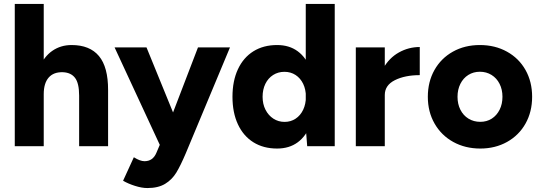

<svg xmlns="http://www.w3.org/2000/svg" viewBox="-20 -740 2741 972"><path d="M54.8 -720H201.4V0H54.8ZM380.6 -256H527.2V0H380.6ZM298.3 -374.4Q251.1 -375.8 226.3 -347.2Q201.4 -318.5 201.4 -263.5H155.8Q155.8 -341.3 179.1 -397.3Q202.5 -453.2 244.8 -482.6Q287.2 -512 342.5 -512Q434.5 -512 481 -456.2Q527.5 -400.4 527.2 -284.1V-256H380.6Q380.6 -319 359.7 -346Q338.9 -372.9 298.3 -374.4Z M603.1 175 657.6 56.1Q689.2 76.1 711.6 76.1Q753.7 76.1 771.5 34.2L830.7 -104.7L982.3 -500H1144.3L920.9 35.2Q894.4 97.8 872.6 133.8Q850.7 169.7 815.6 190.9Q780.5 212 726.1 212Q697.8 212 663.1 200.9Q628.5 189.9 603.1 175ZM560.1 -500H721.7L882.9 -105L931.7 0H792Z M1527.9 -93V-720H1674.6V0H1535.2ZM1156.9 -250Q1156.9 -330.3 1184.5 -389.5Q1212.1 -448.6 1262.8 -480.3Q1313.6 -512 1382.9 -512Q1444.5 -512 1487.4 -480.3Q1530.2 -448.6 1552.3 -389.8Q1574.4 -331.1 1574.4 -250Q1574.4 -168.9 1552.3 -110.2Q1530.2 -51.4 1487.4 -19.7Q1444.5 12 1382.9 12Q1313.6 12 1262.8 -19.7Q1212.1 -51.4 1184.5 -110.5Q1156.9 -169.7 1156.9 -250ZM1528.6 -250.2Q1528.6 -286.9 1514.8 -315.6Q1500.9 -344.3 1476.3 -360.4Q1451.6 -376.4 1419.9 -376.4Q1388.1 -376.4 1362.8 -360.4Q1337.5 -344.3 1323.4 -315.6Q1309.4 -286.9 1309.4 -250Q1309.4 -213.1 1324.1 -184.4Q1338.8 -155.7 1364 -139.3Q1389.2 -122.9 1420.9 -122.9Q1451.8 -122.9 1476.4 -139.1Q1501 -155.3 1514.8 -184.4Q1528.6 -213.5 1528.6 -250.2Z M2105 -502V-359.6Q2030 -359.6 1979 -334.1Q1928 -308.5 1928 -259.1L1887.9 -260.3Q1887.9 -337.3 1918.9 -392Q1949.8 -446.8 1999.3 -474.4Q2048.7 -502 2105 -502ZM1781.3 -500H1928V0H1781.3Z M2145.9 -250Q2145.9 -326 2179.4 -385.5Q2212.9 -445 2272.8 -478.5Q2332.7 -512 2409.4 -512Q2486.1 -512 2546.5 -478.5Q2607 -445 2640.5 -385.5Q2673.9 -326 2673.9 -250Q2673.9 -174 2640.5 -114.5Q2607 -55 2547.1 -21.5Q2487.1 12 2411.6 12Q2334.9 12 2274.4 -21.5Q2214 -55 2180 -114.5Q2145.9 -174 2145.9 -250ZM2523.7 -250.1Q2523.7 -286.9 2509.1 -315.6Q2494.6 -344.4 2468.4 -360.6Q2442.1 -376.8 2409.4 -376.8Q2376.7 -376.8 2350.9 -360.6Q2325.1 -344.4 2310.7 -315.6Q2296.2 -286.8 2296.2 -250Q2296.2 -213.2 2310.8 -184.4Q2325.3 -155.6 2351.6 -139.4Q2378 -123.2 2411.4 -123.2Q2444.2 -123.2 2469.6 -139.4Q2494.9 -155.7 2509.3 -184.5Q2523.7 -213.3 2523.7 -250.1Z"/></svg>

Font: Oak Sans Light
Style: Regular
Weight: 400
Designer: Erik Kennedy, Walven
Foundry: Erik Kennedy, Walven
Version: Version 1.100;Glyphs 3.1.2 (3151)